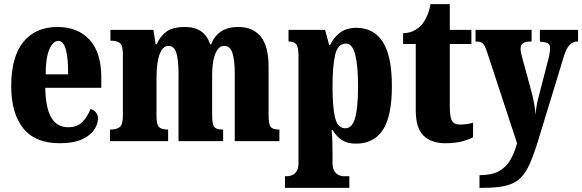

<svg xmlns="http://www.w3.org/2000/svg" viewBox="-20 -680 2805 925"><path d="M267 10Q149 10 91.5 -62.5Q34 -135 34 -265Q34 -406 92.5 -478Q151 -550 257 -550Q355 -550 411.5 -488.5Q468 -427 468 -308V-257H198Q200 -158 227.5 -112.5Q255 -67 309 -67Q352 -67 377 -92.5Q402 -118 416 -155Q431 -151 441.5 -139Q452 -127 452 -109Q452 -82 433.5 -54.5Q415 -27 374.5 -8.5Q334 10 267 10ZM308 -322Q309 -398 297.5 -440.5Q286 -483 261 -483Q235 -483 217.5 -441.5Q200 -400 200 -322Z M510 0V-56H514Q542 -56 557 -68Q572 -80 572 -124V-419Q572 -461 557.5 -472.5Q543 -484 515 -484H512V-536H719L730 -467H735Q751 -504 781 -527Q811 -550 872 -550Q965 -550 993 -466H997Q1011 -504 1043 -527Q1075 -550 1129 -550Q1198 -550 1236 -504Q1274 -458 1274 -357V-126Q1274 -80 1284.5 -68Q1295 -56 1323 -56H1326V0H1111V-325Q1111 -389 1100 -424Q1089 -459 1060 -459Q1040 -459 1027 -439.5Q1014 -420 1008 -388Q1002 -356 1002 -318V-126Q1002 -80 1012.5 -68Q1023 -56 1051 -56H1055V0H840V-325Q840 -389 830 -424Q820 -459 791 -459Q771 -459 758 -437.5Q745 -416 739.5 -381.5Q734 -347 734 -306V-121Q734 -79 746.5 -67.5Q759 -56 787 -56H790V0Z M1353 225V169H1366Q1373 169 1385.5 164.5Q1398 160 1408 146.5Q1418 133 1418 106V-409Q1418 -456 1406 -468Q1394 -480 1373 -480H1370V-536H1546L1566 -463H1570Q1587 -499 1618 -522.5Q1649 -546 1697 -546Q1780 -546 1824 -478.5Q1868 -411 1868 -265Q1868 -120 1824.5 -54Q1781 12 1695 12Q1654 12 1627.5 -5Q1601 -22 1583 -53H1578Q1580 -29 1581 -1.5Q1582 26 1582 58V104Q1582 132 1592 146Q1602 160 1614 164.5Q1626 169 1633 169H1663V225ZM1644 -62Q1677 -62 1691 -112Q1705 -162 1705 -264Q1705 -362 1691.5 -416Q1678 -470 1647 -470Q1607 -470 1594.5 -415.5Q1582 -361 1582 -266Q1582 -162 1594.5 -112Q1607 -62 1644 -62Z M2124 10Q2060 10 2021.5 -25.5Q1983 -61 1983 -149V-468H1922V-520Q1957 -521 1980.5 -535.5Q2004 -550 2016 -566Q2027 -580 2037.5 -603.5Q2048 -627 2054 -660H2147V-536H2251V-468H2147V-163Q2147 -120 2156.5 -100Q2166 -80 2195 -80Q2232 -80 2259 -89V-18Q2244 -10 2210 0Q2176 10 2124 10Z M2290 164Q2349 164 2384 144.5Q2419 125 2439 90Q2459 55 2471 10L2325 -434Q2315 -464 2304.5 -472Q2294 -480 2276 -480H2271V-536H2541V-480H2537Q2510 -480 2499 -471.5Q2488 -463 2488 -447Q2488 -437 2490.5 -424.5Q2493 -412 2497 -398L2540 -240Q2549 -206 2554 -176.5Q2559 -147 2560 -127Q2564 -173 2573 -206L2621 -392Q2624 -402 2627 -419Q2630 -436 2630 -447Q2630 -466 2619.5 -471.5Q2609 -477 2585 -479L2581 -480V-536H2765V-480H2762Q2740 -480 2724.5 -464Q2709 -448 2697 -410L2573 -4Q2552 64 2532.5 108.5Q2513 153 2486.5 178.5Q2460 204 2417.5 214.5Q2375 225 2309 225H2290Z"/></svg>

Font: Noto Serif ExtraCondensed Black
Style: Regular
Weight: 900
Width: 2
Designer: Monotype Design Team
Foundry: Monotype Imaging Inc.
Version: Version 2.015; ttfautohint (v1.8.4.7-5d5b)